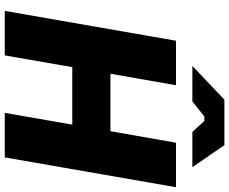

<svg xmlns="http://www.w3.org/2000/svg" viewBox="-96 -842 938 785"><g transform="rotate(90 372.5 -449.0)"><path d="M563 -700 516 -432H281L328 -700H146L24 0H206L254 -276H489L441 0H623L745 -700ZM249 -767H394L456 -816H474L519 -767H663L573 -898H387Z"/></g></svg>

Font: Fixel Display 20240404 ExBold
Style: Italic
Weight: 800
Italic angle: -10°
Designer: AlfaBravo + MacPaw
Foundry: Kyrylo Tkachov, Marchela Mozhyna, Serhii Makarenko, Maria Weinstein, Zakhar Kryvoshyya
Version: Version 1.211;Glyphs 3.2 (3225)